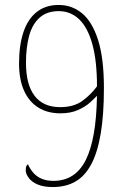

<svg xmlns="http://www.w3.org/2000/svg" viewBox="-20 -744 505 776"><path d="M193 12Q157 12 133 2Q109 -8 96.5 -24.5Q84 -41 84 -56Q84 -67 86.5 -72.5Q89 -78 93 -80Q101 -62 114 -46.5Q127 -31 147.5 -22Q168 -13 196 -13Q284 -13 326.5 -97Q369 -181 372 -357Q362 -346 343 -329Q324 -312 294.5 -299Q265 -286 224 -286Q172 -286 134.5 -309.5Q97 -333 77 -378Q57 -423 57 -487Q57 -562 75 -615Q93 -668 129 -696Q165 -724 217 -724Q271 -724 312 -690Q353 -656 376.5 -582Q400 -508 400 -388Q400 -280 387 -203.5Q374 -127 348.5 -79.5Q323 -32 284.5 -10Q246 12 193 12ZM223 -311Q278 -311 312.5 -336Q347 -361 372 -395Q372 -497 353.5 -564.5Q335 -632 300.5 -665.5Q266 -699 217 -699Q170 -699 140.5 -673Q111 -647 98 -600Q85 -553 85 -490Q85 -402 120 -356.5Q155 -311 223 -311Z"/></svg>

Font: Noto Serif Khmer Condensed Thin
Style: Regular
Weight: 250
Width: 3
Designer: Danh Hong and the Monotype Design Team
Foundry: Monotype Imaging Inc.
Version: Version 2.004